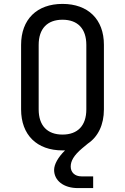

<svg xmlns="http://www.w3.org/2000/svg" viewBox="-20 -760 640 983"><path d="M457 203V143H397C363 143 342 122 342 93C342 65 357 36 401 -1L430 -25C482 -60 512 -121 512 -200V-531C512 -661 431 -740 300 -740C169 -740 88 -661 88 -530V-200C88 -69 169 10 300 10H313C277 45 257 82 257 110C257 164 305 203 379 203ZM300 -71C222 -71 178 -117 178 -200V-530C178 -613 222 -659 300 -659C378 -659 422 -613 422 -530V-200C422 -117 378 -71 300 -71Z"/></svg>

Font: Tekne LDO
Style: Regular
Weight: 400
Monospace: yes
Designer: Alessio Laiso, Mario Rullo, Paolo Rosset
Foundry: Alessio Laiso
Version: Version 1.000;hotconv 1.0.109;makeotfexe 2.5.65596